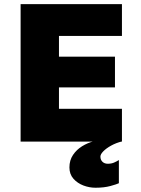

<svg xmlns="http://www.w3.org/2000/svg" viewBox="-20 -674 669 914"><path d="M78.1 0V-654.3H560.5V-502.9H260.7V-156.2H560.5V0ZM180.7 -257.8V-404.3H527.3V-257.8ZM434.6 219.7Q405.3 219.7 377 209Q348.6 198.2 329.6 176.8Q310.5 155.3 310.5 123Q310.5 88.9 327.6 63.5Q344.7 38.1 371.1 22Q397.5 5.9 424.8 -1H561.5Q533.2 5.9 509.3 19Q485.4 32.2 471.7 46.4Q458 60.5 458 71.3Q458 86.9 467.8 96.2Q477.5 105.5 493.2 105.5Q509.8 105.5 522.5 100.1Q535.2 94.7 545.9 87.9V198.2Q536.1 203.1 505.9 211.4Q475.6 219.7 434.6 219.7Z"/></svg>

Font: Sen ExtraBold
Style: Regular
Weight: 800
Version: Version 2.000;gftools[0.9.31]